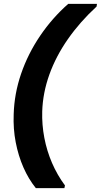

<svg xmlns="http://www.w3.org/2000/svg" viewBox="-20 -831 523 996"><path d="M166 145Q128 98 101.5 37.5Q75 -23 61.5 -93Q48 -163 51 -238Q54 -345 89.5 -448.5Q125 -552 188 -645Q251 -738 334 -811H483L481 -797Q395 -718 332.5 -628.5Q270 -539 236 -444Q202 -349 199 -253Q197 -184 210 -116Q223 -48 250 14.5Q277 77 317 131L314 145Z"/></svg>

Font: DM Sans 17pt Black
Style: Italic
Weight: 900
Italic angle: -10°
Version: Version 4.004;gftools[0.9.30]